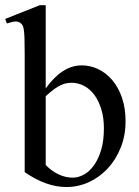

<svg xmlns="http://www.w3.org/2000/svg" viewBox="-24 -715 544 749"><path d="M465.8 -241.7Q465.8 -186.5 447 -139.4Q428.2 -92.3 396.5 -58.1Q364.7 -23.9 323 -4.6Q281.2 14.6 234.9 14.6Q196.3 14.6 156 0.5Q115.7 -13.7 72.3 -43.5V-506.3Q72.3 -543.9 71.5 -565.9Q70.8 -587.9 68.8 -599.6Q66.9 -611.3 64 -616.2Q61 -621.1 56.6 -624.5Q48.8 -631.3 37.4 -631.1Q25.9 -630.9 2.9 -623.5L-3.9 -641.1L131.3 -694.8H154.3V-370.1Q218.8 -460 294.4 -460Q328.6 -460 359.6 -445.1Q390.6 -430.2 414.3 -402.1Q438 -374 451.9 -333.5Q465.8 -293 465.8 -241.7ZM381.3 -213.9Q381.3 -255.9 371.1 -289.1Q360.8 -322.3 343.8 -345.2Q326.7 -368.2 303.7 -380.1Q280.8 -392.1 255.4 -392.1Q246.6 -392.1 236.3 -390.4Q226.1 -388.7 214.1 -383.3Q202.1 -377.9 187.5 -367.4Q172.9 -356.9 154.3 -339.8V-71.3Q177.7 -47.4 204.6 -34.7Q231.4 -22 259.8 -22Q281.7 -22 303.5 -33.9Q325.2 -45.9 342.5 -70.1Q359.9 -94.2 370.6 -130.1Q381.3 -166 381.3 -213.9Z"/></svg>

Font: Doulos SIL Afr
Style: Regular
Weight: 400
Designer: Walt Agee, Victor Gaultney, Peter Martin, Debbi Hosken, Becca Hirsbrunner
Foundry: SIL International
Version: Version 5.000